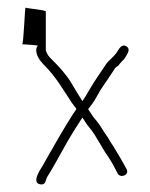

<svg xmlns="http://www.w3.org/2000/svg" viewBox="-20 -458 394 503"><path d="M38 -342C38 -342 81 -340 79 -338C77 -336 75 -332 75 -328V-326C75 -314 82 -301 98 -285C127 -256 146 -222 168 -189C175 -179 180 -174 180 -172C170 -158 146 -120 110 -56C104 -46 98 -35 93 -26C88 -17 60 21 86 25C101 27 99 13 104 5C106 2 119 -19 142 -61C165 -103 184 -132 196 -150C203 -140 204 -136 214 -124C234 -100 245 -73 263 -48C272 -35 281 -18 288 -4C295 10 319 1 312 -14C300 -37 290 -53 278 -73L269 -87C265 -93 263 -98 259 -103C250 -115 244 -128 234 -140C222 -154 221 -157 211 -172C219 -183 225 -189 234 -206C245 -227 260 -246 272 -265C278 -273 281 -280 284 -282C287 -284 291 -286 293 -290L300 -298C302 -300 305 -302 307 -306C311 -313 324 -328 312 -336C299 -345 292 -330 286 -321C280 -311 264 -299 258 -290C244 -269 225 -242 215 -224C207 -210 200 -199 196 -193C188 -205 178 -222 166 -242C154 -262 136 -282 116 -302C108 -310 104 -314 100 -326V-428C100 -432 49 -436 47 -438C45 -440 42 -342 38 -342Z"/></svg>

Font: FailCity
Style: Regular
Weight: 400
Version: Version 1